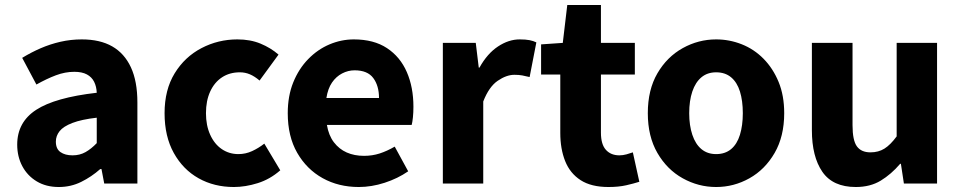

<svg xmlns="http://www.w3.org/2000/svg" viewBox="-20 -736 3853 770"><path d="M216 14Q165 14 127.5 -8.5Q90 -31 69.5 -69.5Q49 -108 49 -156Q49 -246 125 -295.5Q201 -345 368 -364Q367 -389 357.5 -408Q348 -427 328.5 -437.5Q309 -448 278 -448Q241 -448 204 -434Q167 -420 126 -397L69 -504Q105 -526 143 -542.5Q181 -559 222.5 -568.5Q264 -578 308 -578Q381 -578 430 -550Q479 -522 505 -466Q531 -410 531 -325V0H398L387 -58H382Q347 -27 305.5 -6.5Q264 14 216 14ZM271 -113Q300 -113 323 -126Q346 -139 368 -162V-264Q307 -257 270.5 -243Q234 -229 219 -210Q204 -191 204 -168Q204 -139 222.5 -126Q241 -113 271 -113Z M918 14Q839 14 776.5 -21Q714 -56 677 -122.5Q640 -189 640 -282Q640 -376 680.5 -442Q721 -508 788 -543Q855 -578 932 -578Q984 -578 1025 -561Q1066 -544 1097 -517L1021 -413Q1001 -430 982 -438Q963 -446 942 -446Q901 -446 870.5 -426Q840 -406 823 -369Q806 -332 806 -282Q806 -233 823 -195.5Q840 -158 869.5 -138Q899 -118 936 -118Q965 -118 991 -130Q1017 -142 1040 -160L1104 -53Q1063 -17 1013.5 -1.5Q964 14 918 14Z M1419 14Q1338 14 1274 -21.5Q1210 -57 1172 -123Q1134 -189 1134 -282Q1134 -351 1156 -405.5Q1178 -460 1216 -499Q1254 -538 1301.5 -558Q1349 -578 1399 -578Q1479 -578 1532 -543Q1585 -508 1611.5 -447Q1638 -386 1638 -308Q1638 -285 1636 -265.5Q1634 -246 1631 -235H1291Q1298 -193 1319 -165.5Q1340 -138 1370.5 -124.5Q1401 -111 1440 -111Q1473 -111 1502.5 -120.5Q1532 -130 1563 -148L1617 -49Q1575 -20 1522.5 -3Q1470 14 1419 14ZM1289 -343H1500Q1500 -392 1477 -423Q1454 -454 1402 -454Q1376 -454 1352 -441.5Q1328 -429 1311.5 -405Q1295 -381 1289 -343Z M1756 0V-564H1888L1900 -465H1903Q1934 -521 1977 -549.5Q2020 -578 2064 -578Q2088 -578 2103.5 -575Q2119 -572 2131 -566L2104 -427Q2088 -431 2074.5 -433.5Q2061 -436 2043 -436Q2011 -436 1976 -412Q1941 -388 1918 -329V0Z M2420 14Q2351 14 2308.5 -13.5Q2266 -41 2246.5 -90Q2227 -139 2227 -203V-437H2150V-558L2237 -564L2255 -716H2390V-564H2526V-437H2390V-204Q2390 -157 2410 -135Q2430 -113 2464 -113Q2478 -113 2492.5 -117Q2507 -121 2518 -125L2544 -7Q2522 0 2491.5 7Q2461 14 2420 14Z M2852 14Q2781 14 2718 -21Q2655 -56 2616.5 -122.5Q2578 -189 2578 -282Q2578 -376 2616.5 -442Q2655 -508 2718 -543Q2781 -578 2852 -578Q2905 -578 2954.5 -558.5Q3004 -539 3042 -500.5Q3080 -462 3102.5 -407.5Q3125 -353 3125 -282Q3125 -189 3086.5 -122.5Q3048 -56 2985.5 -21Q2923 14 2852 14ZM2852 -118Q2888 -118 2912 -138Q2936 -158 2947.5 -195.5Q2959 -233 2959 -282Q2959 -332 2947.5 -369Q2936 -406 2912 -426Q2888 -446 2852 -446Q2817 -446 2793 -426Q2769 -406 2756.5 -369Q2744 -332 2744 -282Q2744 -233 2756.5 -195.5Q2769 -158 2793 -138Q2817 -118 2852 -118Z M3412 14Q3320 14 3278 -47Q3236 -108 3236 -214V-564H3399V-234Q3399 -173 3416.5 -149Q3434 -125 3471 -125Q3503 -125 3527 -140Q3551 -155 3576 -189V-564H3738V0H3605L3593 -79H3590Q3554 -37 3512 -11.5Q3470 14 3412 14Z"/></svg>

Font: Noto Sans SC Thin ExtraBold
Style: Regular
Weight: 800
Version: Version 2.004-H2;hotconv 1.0.118;makeotfexe 2.5.65603